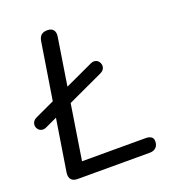

<svg xmlns="http://www.w3.org/2000/svg" viewBox="-141 -811 815 910"><g transform="rotate(-20 267.0 -356.0)"><path d="M94.7 0Q72.9 0 62.9 -12.1Q53 -24.3 55.9 -46.1L155.8 -673.6Q159.2 -693.5 170.1 -702.7Q181 -711.9 200.4 -711.9Q221.3 -711.9 230.7 -699.8Q240.1 -687.7 236.7 -666.3L143.2 -71.9H463.5Q482 -71.9 492 -64.6Q501.9 -57.4 501.9 -43.3Q501.9 -21.8 490 -10.9Q478 0 459.2 0ZM38.4 -280.6Q25.8 -274.7 15.1 -277.2Q4.4 -279.6 -2.2 -287.4Q-8.7 -295.2 -10 -305.2Q-11.2 -315.2 -6 -324.9Q-0.9 -334.6 12.2 -341L340.7 -493.5Q353.4 -499.3 364.1 -496.9Q374.8 -494.4 381.1 -486.7Q387.4 -478.9 388.9 -468.9Q390.3 -458.9 385.2 -449.2Q380.1 -439.4 366.4 -433.1Z"/></g></svg>

Font: Nunito ExtraLight
Style: Italic
Weight: 200
Italic angle: -9°
Designer: Vernon Adams
Foundry: Vernon Adams
Version: Version 3.602